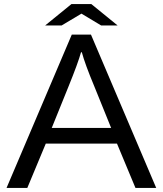

<svg xmlns="http://www.w3.org/2000/svg" viewBox="-20 -899 800 944"><path d="M331.1 -878.9H429.2L558.1 -773.9H477.1L380.4 -832L283.2 -773.9H202.1ZM333 -729H427.2L748 24.9H646L555.2 -192.9H205.1L114.3 24.9H12.2ZM526.4 -270 443.4 -475.1Q397.9 -584 382.3 -642.1H378.4Q363.8 -589.4 317.4 -475.1L234.4 -270Z"/></svg>

Font: BIZ UDPGothic
Style: Regular
Weight: 400
Designer: TypeBank Co., Ltd.
Foundry: Morisawa Inc.
Version: Version 1.051